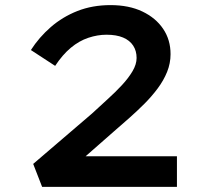

<svg xmlns="http://www.w3.org/2000/svg" viewBox="-20 -732 815 752"><path d="M145 0 110 -90 340 -287Q370 -315 401 -343Q432 -371 457.5 -398.5Q483 -426 499 -453Q515 -480 515 -505Q515 -533 501.5 -553.5Q488 -574 462 -585Q436 -596 397 -596Q362 -596 326 -584Q290 -572 257.5 -545Q225 -518 196 -474L101 -536Q133 -586 179 -626Q225 -666 283.5 -689Q342 -712 413 -712Q485 -712 537.5 -687Q590 -662 619 -619Q648 -576 648 -520Q648 -484 634.5 -450.5Q621 -417 597.5 -385.5Q574 -354 545.5 -325.5Q517 -297 486.5 -270Q456 -243 427 -218L247 -60L237 -120H673V0Z"/></svg>

Font: Lexend Zetta Medium
Style: Regular
Weight: 500
Designer: Bonnie Shaver-Troup, Thomas Jockin
Foundry: Lexend
Version: Version 1.007